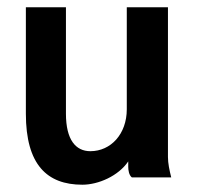

<svg xmlns="http://www.w3.org/2000/svg" viewBox="-20 -487 540 527"><path d="M328 -467V-187C328 -119 284 -72 228 -72C188 -72 161 -103 161 -175V-467H51V-175C51 -35 109 20 206 20C250 20 305 -4 332 -44V-29C332 -20 334 -6 342 0H450C445 -20 441 -39 441 -56V-467Z"/></svg>

Font: Inconsolata
Style: Bold
Weight: 700
Monospace: yes
Designer: Raph Levien, Kirill Tkachev(cyreal.org)
Foundry: Raph Levien, Kirill Tkachev(cyreal.org)
Version: Version 1.014